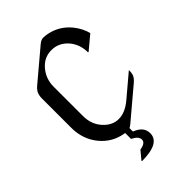

<svg xmlns="http://www.w3.org/2000/svg" viewBox="-274 -852 1157 1157"><g transform="rotate(-45 304.5 -273.5)"><path d="M271 8.3Q265.1 7.3 258.8 6.3Q177.2 -8.8 122.6 -73.7Q63.5 -144.5 63.5 -244.1V-493.2Q63.5 -519.5 72.3 -537.6Q79.6 -552.7 99.6 -569.8L289.1 -729.5Q310.1 -747.1 326.7 -747.1Q342.8 -747.1 361.3 -743.7Q442.9 -728.5 497.6 -663.6Q534.2 -619.6 548.3 -565.9L461.4 -493.2H456.5Q456.5 -563 414.6 -610.8Q371.6 -659.2 310.1 -659.2Q248 -659.2 206.5 -610.8Q163.6 -561.5 163.6 -493.2V-244.1Q163.6 -173.8 205.6 -126.5Q248.5 -78.1 303.7 -78.1Q358.9 -78.1 416 -126.5L555.2 -244.1Q555.2 -214.4 547.9 -199.7Q540 -184.1 520.5 -167.5L331.1 -7.8Q320.3 1.5 310.5 5.9V35.2Q377.4 60.5 377.4 116.2Q377.4 200.2 222.7 200.2V195.3L265.6 144Q314.9 136.2 314.9 108.2Q314.9 80.1 271 58.6Z"/></g></svg>

Font: Gothica
Style: Book
Weight: 400
Designer: Wojciech Kalinowski "wmk69" (wmk69@o2.pl)
Foundry: Wojciech Kalinowski "wmk69" (wmk69@o2.pl)
Version: Version 2.1.0; 2021-05-14